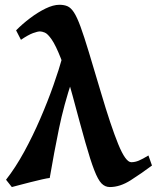

<svg xmlns="http://www.w3.org/2000/svg" viewBox="-20 -757 647 792"><path d="M606.9 -74.2Q563 -41.5 519 -13.4Q475.1 14.6 433.1 14.6Q413.6 14.6 398.9 -0.2Q384.3 -15.1 368.7 -55.4Q353 -95.7 332 -169.9Q311 -244.1 279.3 -362.8Q252.4 -461.9 231 -516.4Q209.5 -570.8 193.1 -594.2Q176.8 -617.7 164.8 -622.6Q152.8 -627.4 145 -627.4Q135.3 -627.4 116 -620.4Q96.7 -613.3 66.4 -592.8L46.4 -631.8Q71.8 -657.7 103.8 -681.9Q135.7 -706.1 167.7 -721.7Q199.7 -737.3 225.1 -737.3Q244.6 -737.3 258.5 -731.2Q272.5 -725.1 285.2 -705.6Q297.9 -686 312.3 -646.7Q326.7 -607.4 346.7 -541.3Q366.7 -475.1 396.5 -375Q437 -237.8 467.5 -162.8Q498 -87.9 521.5 -87.9Q537.1 -87.9 552.7 -94.5Q568.4 -101.1 592.3 -115.7ZM277.3 -425.8Q243.2 -323.2 223.4 -227.1Q203.6 -130.9 185.1 -22.9Q175.8 -22 153.8 -17.1Q131.8 -12.2 106.2 -5.6Q80.6 1 59.1 6.6Q37.6 12.2 28.8 14.6L4.9 -15.6Q43.9 -65.4 79.8 -131.1Q115.7 -196.8 146.2 -267.6Q176.8 -338.4 200.2 -404.8Q223.6 -471.2 237.8 -522.5Q243.2 -518.1 249.5 -503.9Q255.9 -489.7 262 -473.1Q268.1 -456.5 272.2 -443.1Q276.4 -429.7 277.3 -425.8Z"/></svg>

Font: Gentium Book Plus
Style: Bold
Weight: 700
Designer: Victor Gaultney, Annie Olsen, Iska Routamaa, Becca Hirsbrunner
Foundry: SIL International
Version: Version 6.101